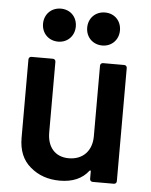

<svg xmlns="http://www.w3.org/2000/svg" viewBox="-53 -772 649 823"><g transform="rotate(5 272.0 -360.5)"><path d="M364 -195C364 -132 325 -92 265 -92C206 -92 172 -132 172 -195V-499C172 -506 167 -511 160 -511H68C61 -511 56 -506 56 -499V-162C56 -108 73 -66 108 -37C142 -8 184 7 235 7C290 7 331 -11 358 -46C359 -47 360 -48 361 -48C362 -48 364 -48 364 -44V-12C364 -5 369 0 376 0H467C474 0 479 -5 479 -12V-499C479 -506 474 -511 467 -511H376C369 -511 364 -506 364 -499ZM366 -586C406 -586 436 -616 436 -657C436 -698 407 -728 366 -728C325 -728 295 -698 295 -657C295 -616 325 -586 366 -586ZM176 -586C216 -586 246 -616 246 -657C246 -698 217 -728 176 -728C135 -728 105 -698 105 -657C105 -616 135 -586 176 -586Z"/></g></svg>

Font: Barlow SemiBold Numbers
Style: Regular
Weight: 600
Designer: Jeremy Tribby
Foundry: Tribby Type
Version: Version 1.408